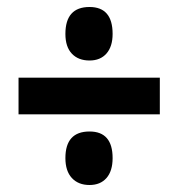

<svg xmlns="http://www.w3.org/2000/svg" viewBox="-20 -711 510 549"><path d="M236 -538Q204 -538 185.5 -557.5Q167 -577 167 -614Q167 -691 236 -691Q302 -691 302 -614Q302 -578 284.5 -558Q267 -538 236 -538ZM33 -384V-489H437V-384ZM236 -182Q204 -182 185.5 -202Q167 -222 167 -259Q167 -335 236 -335Q302 -335 302 -259Q302 -222 284.5 -202Q267 -182 236 -182Z"/></svg>

Font: Noto Sans Kannada UI ExtraCondensed
Style: Bold
Weight: 700
Width: 2
Designer: Jelle Bosma - Monotype Design Team
Foundry: Monotype Imaging Inc.
Version: Version 2.005; ttfautohint (v1.8.4.7-5d5b)